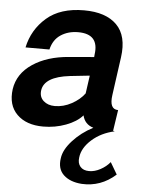

<svg xmlns="http://www.w3.org/2000/svg" viewBox="-59 -600 674 904"><g transform="rotate(5 278.0 -147.5)"><path d="M489 146 522 202Q452 265 361 260Q306 256 275.5 227.5Q245 199 253 148Q258 108 297.5 64.5Q337 21 393 -8Q352 -20 342 -62Q315 -31 264 -12Q213 7 157 7Q77 7 33 -36.5Q-11 -80 -1 -156Q10 -230 78.5 -276Q147 -322 250 -330L368 -340L369 -352Q383 -450 283 -450Q236 -450 201 -427Q166 -404 155 -357H42Q60 -442 125 -498.5Q190 -555 302 -555Q405 -555 456.5 -503.5Q508 -452 494 -350Q488 -311 479.5 -246Q471 -181 469 -170Q459 -101 502 -101L487 -2L495 0Q431 14 387.5 53Q344 92 339 137Q335 164 349 180.5Q363 197 391 197Q417 197 444 182.5Q471 168 489 146ZM343 -166 355 -251 262 -241Q142 -227 133 -162Q129 -131 149.5 -112.5Q170 -94 203 -94Q244 -94 282.5 -115Q321 -136 343 -166Z"/></g></svg>

Font: Oakes Grotesk
Style: Bold Italic
Weight: 600
Italic angle: -8°
Designer: Samuel Oakes
Foundry: Samuel Oakes
Version: Version 1.000;PS 001.000;hotconv 1.0.88;makeotf.lib2.5.64775